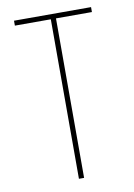

<svg xmlns="http://www.w3.org/2000/svg" viewBox="-81 -753 562 805"><g transform="rotate(-10 200.0 -350.0)"><path d="M211 0H189V-679H36V-700H364V-679H211Z"/></g></svg>

Font: Bebas Neue Light
Style: Regular
Weight: 300
Designer: Ryoichi Tsunekawa
Foundry: Ryoichi Tsunekawa
Version: Version 001.003; ttfautohint (v1.5.65-e2d9)